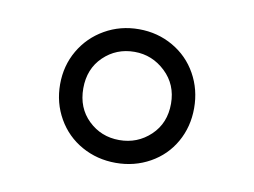

<svg xmlns="http://www.w3.org/2000/svg" viewBox="-45 -818 551 416"><g transform="rotate(10 230.5 -610.0)"><path d="M83 -610Q83 -651 102.5 -684.5Q122 -718 156 -737.5Q190 -757 231 -757Q272 -757 306 -737.5Q340 -718 359 -684Q378 -650 378 -609Q378 -568 359 -534.5Q340 -501 306 -482Q272 -463 231 -463Q190 -463 156 -482Q122 -501 102.5 -535Q83 -569 83 -610ZM230 -513Q270 -513 298.5 -540Q327 -567 327 -610Q327 -652 298 -679.5Q269 -707 230 -707Q190 -707 162 -680Q134 -653 134 -610Q134 -567 162 -540Q190 -513 230 -513Z"/></g></svg>

Font: Evergrow Sans
Style: Light
Weight: 300
Foundry: 10Web
Version: Version 1.000